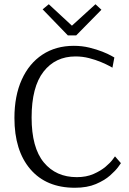

<svg xmlns="http://www.w3.org/2000/svg" viewBox="-20 -875 610 905"><path d="M300 -708 181 -831 210 -855 319 -754 430 -855 458 -829 339 -708ZM333 10Q198 10 123 -77.5Q48 -165 48 -319Q48 -423 82.5 -499.5Q117 -576 180 -617.5Q243 -659 328 -659Q367 -659 401.5 -650.5Q436 -642 462.5 -631.5Q489 -621 504 -612.5Q519 -604 519 -604L510 -556Q510 -556 495.5 -564Q481 -572 456 -582.5Q431 -593 400 -601Q369 -609 336 -609Q241 -609 185 -537Q129 -465 129 -321Q129 -179 186.5 -109.5Q244 -40 342 -40Q387 -40 421 -55Q455 -70 477.5 -89Q500 -108 511 -123Q522 -138 522 -138L550 -106Q550 -106 537.5 -88.5Q525 -71 499 -48Q473 -25 432 -7.5Q391 10 333 10Z"/></svg>

Font: Arsenal SC
Style: Regular
Weight: 400
Designer: Andrij Shevchenko
Foundry: Stairsfor
Version: Version 2.001; ttfautohint (v1.8.4.7-5d5b)